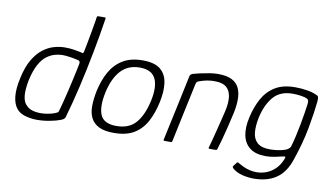

<svg xmlns="http://www.w3.org/2000/svg" viewBox="-81 -891 2126 1215"><g transform="rotate(10 981.5 -283.5)"><path d="M41 -230Q57 -306 85 -353.5Q113 -401 147.5 -427Q182 -453 218 -463Q254 -473 287 -473Q317 -473 344 -469Q371 -465 388 -461Q400 -457 404 -457.5Q408 -458 410 -467Q414 -485 419 -511.5Q424 -538 429.5 -568Q435 -598 440 -626Q445 -654 448 -673Q451 -692 451 -695Q452 -701 454.5 -702.5Q457 -704 460 -704H502Q505 -704 506.5 -703Q508 -702 508 -698Q500 -646 490.5 -590.5Q481 -535 470 -477.5Q459 -420 447 -362.5Q435 -305 422 -249Q409 -193 395.5 -140.5Q382 -88 368 -40Q366 -34 361.5 -29Q357 -24 343 -18Q315 -7 273 1Q231 9 188 9Q147 8 112.5 -2.5Q78 -13 59 -37Q36 -65 31 -113.5Q26 -162 41 -230ZM97 -230Q84 -164 89 -124.5Q94 -85 115 -67Q133 -47 166 -40.5Q199 -34 236 -38.5Q273 -43 302 -55Q309 -58 313.5 -61Q318 -64 319 -69Q327 -95 336 -131Q345 -167 354.5 -206.5Q364 -246 372 -282.5Q380 -319 386 -347Q392 -375 394 -387Q396 -397 392.5 -401.5Q389 -406 384 -408Q359 -414 330 -418.5Q301 -423 279 -423Q258 -423 232 -416Q206 -409 180 -390Q154 -371 132.5 -332Q111 -293 97 -230Z M684 6Q623 6 587.5 -12Q552 -30 536 -62.5Q520 -95 520.5 -139Q521 -183 532 -237Q547 -307 577.5 -361.5Q608 -416 659 -447Q710 -478 786 -478Q863 -478 900.5 -447Q938 -416 945.5 -361.5Q953 -307 938 -237Q923 -166 894 -111Q865 -56 815 -25Q765 6 684 6ZM693 -40Q775 -40 818.5 -91.5Q862 -143 882 -236Q902 -329 877 -379.5Q852 -430 776 -430Q700 -430 654 -379.5Q608 -329 588 -236Q568 -142 590 -91Q612 -40 693 -40Z M1009 0Q1006 0 1004 -1.5Q1002 -3 1003 -6Q1026 -113 1049 -219.5Q1072 -326 1094 -432Q1096 -438 1100 -442Q1104 -446 1117 -450Q1131 -454 1157.5 -460Q1184 -466 1214.5 -471Q1245 -476 1270 -476Q1327 -476 1360 -459Q1393 -442 1407 -411Q1421 -380 1421 -339.5Q1421 -299 1411 -252Q1401 -205 1389 -157Q1377 -109 1366.5 -70Q1356 -31 1349 -10Q1347 -3 1344.5 -1.5Q1342 0 1335 0H1298Q1291 0 1293 -8Q1295 -14 1300 -32.5Q1305 -51 1312 -78Q1319 -105 1327 -136.5Q1335 -168 1342.5 -199Q1350 -230 1356 -255Q1368 -309 1362.5 -347.5Q1357 -386 1332.5 -406.5Q1308 -427 1260 -427Q1234 -428 1208.5 -423Q1183 -418 1162 -410Q1156 -409 1149 -404Q1142 -399 1140 -388Q1120 -294 1099.5 -198.5Q1079 -103 1059 -7Q1058 -4 1056.5 -2Q1055 0 1052 0Z M1513 -242Q1528 -308 1557 -361.5Q1586 -415 1636.5 -446.5Q1687 -478 1766 -478Q1805 -478 1842 -472Q1879 -466 1904 -454Q1916 -450 1918.5 -440.5Q1921 -431 1919 -411Q1912 -341 1893.5 -240Q1875 -139 1836 -26Q1808 59 1750.5 98Q1693 137 1606 137Q1571 137 1533 128Q1495 119 1468 95Q1464 90 1463.5 87.5Q1463 85 1465 82Q1467 78 1470.5 74Q1474 70 1477.5 65.5Q1481 61 1483 58Q1487 54 1490 53.5Q1493 53 1496 56Q1511 65 1530 74Q1549 83 1571 88.5Q1593 94 1617 94Q1649 94 1679.5 82.5Q1710 71 1736 46Q1762 21 1778 -20Q1778 -22 1779 -23.5Q1780 -25 1780 -27Q1782 -34 1777.5 -34.5Q1773 -35 1764 -33Q1741 -27 1712 -21.5Q1683 -16 1656 -16Q1592 -16 1555 -44Q1518 -72 1507.5 -122.5Q1497 -173 1513 -242ZM1571 -247Q1560 -193 1564 -151.5Q1568 -110 1594.5 -86.5Q1621 -63 1675 -63Q1699 -63 1724 -66.5Q1749 -70 1770 -77Q1783 -81 1793 -89Q1803 -97 1805 -105Q1814 -135 1823 -174Q1832 -213 1839.5 -253.5Q1847 -294 1852.5 -329Q1858 -364 1861 -388Q1862 -396 1861 -405.5Q1860 -415 1849 -421Q1837 -427 1811 -431Q1785 -435 1757 -435Q1676 -435 1632.5 -383Q1589 -331 1571 -247Z"/></g></svg>

Font: Glory Thin Light
Style: Italic
Weight: 300
Italic angle: -12°
Version: Version 1.011